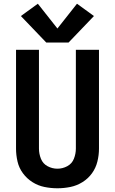

<svg xmlns="http://www.w3.org/2000/svg" viewBox="-20 -1002 616 1030"><path d="M288 8Q323 8 357.5 1Q392 -6 422.5 -25Q453 -44 473.5 -72.5Q494 -101 502.5 -135.5Q511 -170 511 -205V-735H387V-205Q387 -177 376.5 -150.5Q366 -124 341 -110.5Q316 -97 288 -97Q260 -97 235 -110.5Q210 -124 199.5 -150.5Q189 -177 189 -205V-735H66V-205Q66 -170 74 -135.5Q82 -101 103 -72.5Q124 -44 154 -25Q184 -6 218.5 1Q253 8 288 8ZM228 -774H348L484 -916L393 -982L288 -849L183 -982L92 -916Z"/></svg>

Font: Iosevka Sparkle
Style: Bold
Weight: 700
Designer: Belleve Invis
Foundry: Belleve Invis
Version: Version 4.5.0; ttfautohint (v1.8.3)